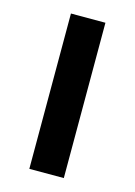

<svg xmlns="http://www.w3.org/2000/svg" viewBox="-85 -548 420 597"><g transform="rotate(15 125.0 -250.0)"><path d="M69 0V-500H180V0Z"/></g></svg>

Font: Figtree Light SemiBold
Style: Regular
Weight: 600
Version: Version 2.002